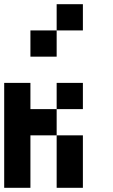

<svg xmlns="http://www.w3.org/2000/svg" viewBox="-20 -895 540 915"><path d="M250 -750V-875H375V-750ZM125 -625V-750H250V-625ZM125 0H0V-500H125V-375H250V-250H125ZM250 -375V-500H375V-375ZM375 0H250V-250H375Z"/></svg>

Font: Tiny5
Style: Regular
Weight: 400
Designer: Stefan Schmidt
Foundry: Made with Bits'n'Picas by Kreative Software
Version: Version 1.002; ttfautohint (v1.8.4.7-5d5b)